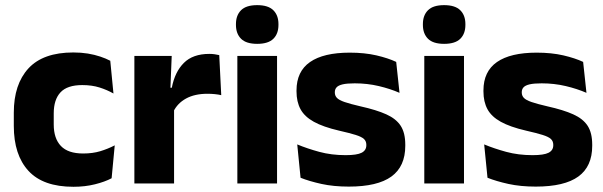

<svg xmlns="http://www.w3.org/2000/svg" viewBox="-20 -707 2325 740"><path d="M263.1 12.9Q146.1 12.9 89.7 -48.5Q33.2 -109.9 33.2 -221.7V-272.7Q33.2 -382.2 89.7 -443.5Q146.2 -504.8 262.7 -504.8Q292.4 -504.8 318.5 -500.6Q344.6 -496.3 366.5 -488.9Q388.4 -481.6 405 -472.8L417.3 -346.6Q393 -360.5 363.6 -369.8Q334.2 -379.1 297 -379.1Q239.1 -379.1 213.1 -351Q187.1 -323 187.1 -270V-227.3Q187.1 -173.4 214.7 -144.4Q242.2 -115.4 300.5 -115.4Q337.1 -115.4 366.3 -124.2Q395.5 -133 422.2 -146.8L410.2 -20Q384.1 -6.2 346 3.3Q308 12.9 263.1 12.9Z M647.9 -276 606 -368.9H642.2Q653.9 -430 688.7 -464.6Q723.4 -499.3 786.8 -499.3Q797.9 -499.3 807.2 -497.9Q816.6 -496.5 825 -494.6L832.7 -340.2Q822.1 -342.8 808 -344.2Q793.9 -345.6 779.5 -345.6Q730.5 -345.6 697.1 -327.3Q663.7 -309 647.9 -276ZM497.9 0V-491.4H641.8L635.5 -334.7L650.9 -332.5V0Z M894.8 0V-491.4H1047.8V0ZM971.3 -538Q928.7 -538 909.1 -557.6Q889.4 -577.3 889.4 -610.9V-614.3Q889.4 -648 909.1 -667.6Q928.7 -687.2 971.3 -687.2Q1013.6 -687.2 1033.4 -667.6Q1053.2 -648 1053.2 -614.3V-610.9Q1053.2 -576.8 1033.4 -557.4Q1013.6 -538 971.3 -538Z M1324.4 12.2Q1265.8 12.2 1218.8 1.9Q1171.9 -8.5 1138.4 -21.9L1125.6 -150.4Q1164 -134.4 1210.7 -121.7Q1257.5 -109 1312 -109Q1355.7 -109 1373.8 -118.3Q1391.9 -127.6 1391.9 -147.1V-149Q1391.9 -162.7 1382.8 -171.3Q1373.7 -179.8 1350.7 -187Q1327.8 -194.2 1286.8 -203.5Q1225.3 -217.8 1189.5 -237.7Q1153.6 -257.6 1138.2 -286.2Q1122.8 -314.8 1122.8 -354.5V-358.6Q1122.8 -431.6 1174.9 -467.9Q1227 -504.1 1328 -504.1Q1385 -504.1 1430.6 -493.6Q1476.2 -483 1507 -468.4L1519.8 -349.2Q1484.2 -364.8 1439.9 -375.3Q1395.6 -385.8 1347.1 -385.8Q1317.5 -385.8 1300.7 -381.9Q1283.9 -377.9 1277.2 -370.3Q1270.5 -362.8 1270.5 -352.1V-350.3Q1270.5 -338.4 1278.4 -329.9Q1286.3 -321.4 1307.7 -313.9Q1329.1 -306.5 1369.2 -297.2Q1430.8 -283.5 1468.9 -266.3Q1506.9 -249.2 1524.5 -221.9Q1542 -194.7 1542 -149.3V-144.9Q1542 -65.4 1488.5 -26.6Q1435 12.2 1324.4 12.2Z M1615.3 0V-491.4H1768.3V0ZM1691.8 -538Q1649.2 -538 1629.6 -557.6Q1609.9 -577.3 1609.9 -610.9V-614.3Q1609.9 -648 1629.6 -667.6Q1649.2 -687.2 1691.8 -687.2Q1734.1 -687.2 1753.9 -667.6Q1773.7 -648 1773.7 -614.3V-610.9Q1773.7 -576.8 1753.9 -557.4Q1734.1 -538 1691.8 -538Z M2044.9 12.2Q1986.3 12.2 1939.3 1.9Q1892.4 -8.5 1858.9 -21.9L1846.1 -150.4Q1884.5 -134.4 1931.2 -121.7Q1978 -109 2032.5 -109Q2076.2 -109 2094.3 -118.3Q2112.4 -127.6 2112.4 -147.1V-149Q2112.4 -162.7 2103.3 -171.3Q2094.2 -179.8 2071.2 -187Q2048.3 -194.2 2007.3 -203.5Q1945.8 -217.8 1910 -237.7Q1874.1 -257.6 1858.7 -286.2Q1843.3 -314.8 1843.3 -354.5V-358.6Q1843.3 -431.6 1895.4 -467.9Q1947.5 -504.1 2048.5 -504.1Q2105.5 -504.1 2151.1 -493.6Q2196.7 -483 2227.5 -468.4L2240.3 -349.2Q2204.7 -364.8 2160.4 -375.3Q2116.1 -385.8 2067.6 -385.8Q2038 -385.8 2021.2 -381.9Q2004.4 -377.9 1997.7 -370.3Q1991 -362.8 1991 -352.1V-350.3Q1991 -338.4 1998.9 -329.9Q2006.8 -321.4 2028.2 -313.9Q2049.6 -306.5 2089.7 -297.2Q2151.3 -283.5 2189.4 -266.3Q2227.4 -249.2 2245 -221.9Q2262.5 -194.7 2262.5 -149.3V-144.9Q2262.5 -65.4 2209 -26.6Q2155.5 12.2 2044.9 12.2Z"/></svg>

Font: Anek Tamil Medium
Style: Regular
Weight: 500
Designer: Aadarsh Rajan (Tamil), Yesha Goshar (Latin)
Foundry: Ek Type
Version: Version 1.003